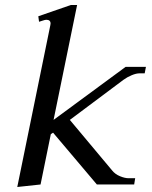

<svg xmlns="http://www.w3.org/2000/svg" viewBox="-20 -737 607 767"><path d="M563 -470 558 -444H537Q524 -444 506 -436.5Q488 -429 473 -418L259 -258L428 -56Q440 -41 459.5 -33Q479 -25 494 -25H520L516 0H367L192 -207L183 -201L142 0L49 10L181 -636Q182 -639 182 -643Q182 -658 165 -658Q160 -658 150 -654.5Q140 -651 136 -650L133 -672L263 -717H288L194 -258L482 -470Z"/></svg>

Font: Taviraj
Style: Italic
Weight: 400
Italic angle: -12°
Designer: Katatrad Team
Foundry: CadsonDemak
Version: Version 1.001